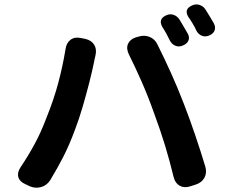

<svg xmlns="http://www.w3.org/2000/svg" viewBox="-20 -852 1040 879"><path d="M741 -782Q758 -790 775 -784Q792 -778 802 -762Q811 -747 822 -728.5Q833 -710 839 -699Q849 -682 843 -667Q837 -652 818 -644Q801 -636 784.5 -642Q768 -648 759 -664Q752 -679 741.5 -698Q731 -717 723 -729Q703 -765 741 -782ZM859 -827Q876 -835 893.5 -829.5Q911 -824 921 -808Q931 -792 942 -774Q953 -756 959 -745Q968 -728 962.5 -713Q957 -698 939 -690Q921 -682 905 -688Q889 -694 880 -710Q873 -726 861.5 -745Q850 -764 842 -775Q821 -810 859 -827ZM192 -311Q226 -395 246.5 -471.5Q267 -548 280 -627Q284 -656 303 -670Q322 -684 350 -678L370 -674Q398 -668 411 -647.5Q424 -627 417 -598Q415 -588 413.5 -583Q412 -578 409 -561Q402 -526 388.5 -473Q375 -420 358.5 -363.5Q342 -307 324 -260Q297 -187 270 -134.5Q243 -82 211 -29Q196 -4 169.5 4Q143 12 117 1L96 -9Q70 -20 64 -41Q58 -62 74 -86Q110 -140 138.5 -192.5Q167 -245 192 -311ZM686 -332Q658 -411 628.5 -478Q599 -545 570 -603Q557 -630 566 -651Q575 -672 602 -681L613 -684Q640 -693 665 -683Q690 -673 702 -646Q732 -586 763 -517.5Q794 -449 822 -376Q848 -309 873.5 -234Q899 -159 920 -89Q928 -61 916 -38.5Q904 -16 876 -7L851 1Q824 10 803 -1.5Q782 -13 775 -41Q757 -115 736.5 -183Q716 -251 686 -332Z"/></svg>

Font: Chiron GoRound TC
Style: Bold
Weight: 700
Designer: Ryoko NISHIZUKA 西塚涼子 (kana, bopomofo & ideographs); Paul D. Hunt (Latin, Greek & Cyrillic); Sandoll Communications 산돌커뮤니
Foundry: Adobe
Version: Version 1.000;hotconv 1.1.1;makeotfexe 2.6.0